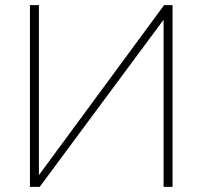

<svg xmlns="http://www.w3.org/2000/svg" viewBox="-20 -730 791 750"><path d="M97 0V-710H132V-46L621 -710H654V0H619V-653L135 0Z"/></svg>

Font: Raleway-v4020 ExtraLight
Style: Regular
Weight: 275
Designer: Matt McInerney, Pablo Impallari, Rodrigo Fuenzalida
Foundry: Matt McInerney, Pablo Impallari, Rodrigo Fuenzalida
Version: Version 4.020;PS 004.020;hotconv 1.0.88;makeotf.lib2.5.64775